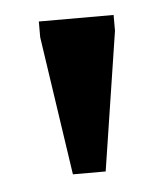

<svg xmlns="http://www.w3.org/2000/svg" viewBox="-33 -706 276 321"><g transform="rotate(-5 105.5 -546.0)"><path d="M77.5 -416.5 43 -649.5V-676H168.5V-649.5L132.5 -416.5Z"/></g></svg>

Font: Newsreader 16pt SemiBold
Style: Regular
Weight: 600
Designer: Hugues Gentile
Foundry: Production Type
Version: Version 1.003